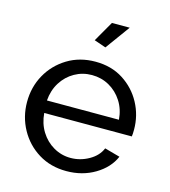

<svg xmlns="http://www.w3.org/2000/svg" viewBox="-110 -818 811 917"><g transform="rotate(15 295.5 -360.0)"><path d="M302 10Q224 10 164 -27Q104 -64 70 -126Q36 -188 36 -261Q36 -335 70 -396Q104 -457 164.5 -494Q225 -531 303 -531Q382 -531 440.5 -493.5Q499 -456 531.5 -395.5Q564 -335 564 -265Q564 -243 562 -231H129Q133 -180 157.5 -140.5Q182 -101 221 -78.5Q260 -56 305 -56Q353 -56 395.5 -80Q438 -104 454 -143L530 -122Q505 -64 443 -27Q381 10 302 10ZM126 -292H482Q478 -343 453 -382Q428 -421 389 -443Q350 -465 303 -465Q257 -465 218 -443Q179 -421 154.5 -382Q130 -343 126 -292ZM330 -609 272 -629 330 -730H418Z"/></g></svg>

Font: Raleway Medium
Style: Regular
Weight: 500
Designer: Matt McInerney, Pablo Impallari, Rodrigo Fuenzalida
Foundry: Matt McInerney, Pablo Impallari, Rodrigo Fuenzalida
Version: Version 4.026